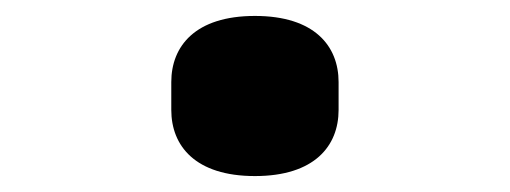

<svg xmlns="http://www.w3.org/2000/svg" viewBox="-20 -209 640 241"><path d="M300 12C375 12 405 -26 405 -71V-106C405 -151 375 -189 300 -189C225 -189 195 -151 195 -106V-71C195 -26 225 12 300 12Z"/></svg>

Font: IBM Plex Mono
Style: Bold
Weight: 700
Monospace: yes
Designer: Mike Abbink, Paul van der Laan, Pieter van Rosmalen
Foundry: Bold Monday
Version: Version 2.004